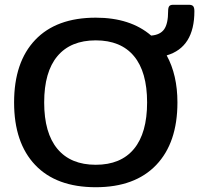

<svg xmlns="http://www.w3.org/2000/svg" viewBox="-20 -769 843 804"><path d="M39 -340Q39 -509 127.5 -602Q216 -695 381 -695Q526 -695 613 -620Q651 -623 667.5 -646.5Q684 -670 684 -722Q684 -737 688.5 -743Q693 -749 705 -749H771Q784 -749 789 -743Q794 -737 794 -722Q794 -571 678 -537Q723 -455 723 -340Q723 -171 634 -78Q545 15 381 15Q216 15 127.5 -78Q39 -171 39 -340ZM596 -340Q596 -468 541 -534Q486 -600 381 -600Q276 -600 220.5 -534Q165 -468 165 -340Q165 -212 220.5 -145.5Q276 -79 381 -79Q486 -79 541 -145.5Q596 -212 596 -340Z"/></svg>

Font: Mitr
Style: Regular
Weight: 400
Designer: Thanarat Vachiruckul
Foundry: Cadson Demak
Version: Version 1.002